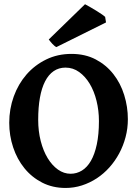

<svg xmlns="http://www.w3.org/2000/svg" viewBox="-20 -889 669 923"><path d="M455.6 -307.1Q455.6 -357.4 444.1 -404.1Q432.6 -450.7 411.4 -486.1Q390.1 -521.5 360.6 -542.7Q331.1 -564 294.9 -564Q262.7 -564 238 -547.1Q213.4 -530.3 196.8 -498Q180.2 -465.8 171.9 -419.2Q163.6 -372.6 163.6 -313Q163.6 -258.3 175.8 -210.9Q188 -163.6 209.2 -128.7Q230.5 -93.8 258.8 -73.7Q287.1 -53.7 319.3 -53.7Q348.6 -53.7 373.8 -69.1Q398.9 -84.5 417 -115.7Q435.1 -147 445.3 -194.8Q455.6 -242.7 455.6 -307.1ZM594.7 -315.9Q594.7 -271.5 583.7 -230Q572.8 -188.5 553 -151.6Q533.2 -114.7 505.9 -84.2Q478.5 -53.7 445.1 -31.7Q411.6 -9.8 373.8 2.4Q335.9 14.6 295.4 14.6Q232.9 14.6 182.6 -11.2Q132.3 -37.1 97.2 -80.6Q62 -124 43.2 -180.7Q24.4 -237.3 24.4 -298.8Q24.4 -365.2 46.1 -425.3Q67.9 -485.4 107.4 -530.8Q147 -576.2 201.9 -603Q256.8 -629.9 323.7 -629.9Q389.6 -629.9 440.2 -603.3Q490.7 -576.7 525.1 -532.7Q559.6 -488.8 577.1 -432.1Q594.7 -375.5 594.7 -315.9ZM251 -662.6Q246.6 -664.6 241.7 -668.7Q236.8 -672.9 231.7 -678.2Q226.6 -683.6 222.2 -689.2Q217.8 -694.8 214.4 -699.2L388.7 -868.7Q401.9 -861.8 417.2 -852.8Q432.6 -843.8 446.5 -835.2Q460.4 -826.7 470.9 -819.3Q481.4 -812 485.4 -808.1L489.7 -781.2Z"/></svg>

Font: Gentium Book Basic
Style: Bold
Weight: 700
Designer: J. Victor Gaultney and Annie Olsen
Foundry: SIL International
Version: Version 1.102; 2013; Maintenance release